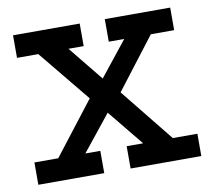

<svg xmlns="http://www.w3.org/2000/svg" viewBox="-69 -667 824 746"><g transform="rotate(-10 343.0 -294.5)"><path d="M24 0V-88H118L279 -296L112 -500H28V-589H291V-500H231L342 -363L451 -500H390V-589H648V-500H556L401 -298L570 -88H667V0H388V-88H453L338 -229L225 -88H284V0Z"/></g></svg>

Font: Podkova SemiBold
Style: Regular
Weight: 600
Designer: Ilya Yudin
Foundry: Cyreal (www.cyreal.org)
Version: Version 2.103